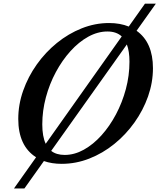

<svg xmlns="http://www.w3.org/2000/svg" viewBox="-20 -900 886 1067"><path d="M57.5 147.5 180.5 -26Q81.5 -89 81.5 -239Q81.5 -319 108.8 -396.2Q136 -473.5 184.2 -541.5Q232.5 -609.5 296.2 -661.2Q360 -713 434 -742.5Q508 -772 586 -772Q647.5 -772 695.5 -752.5L785.5 -879.5H846L739 -729Q830 -664.5 830 -521Q830 -441.5 802.8 -364.2Q775.5 -287 727.2 -219.2Q679 -151.5 615 -99.8Q551 -48 476.5 -18.8Q402 10.5 322.5 10.5Q268 10.5 224 -5L115.5 147.5ZM215 -209Q215 -141.5 234 -101L656.5 -697.5Q627 -725 577 -725Q523 -725 470.5 -696Q418 -667 372 -616.2Q326 -565.5 290.5 -499.5Q255 -433.5 235 -359Q215 -284.5 215 -209ZM339.5 -39Q393.5 -39 445.8 -68Q498 -97 543.8 -147.8Q589.5 -198.5 624.5 -264.5Q659.5 -330.5 679.5 -405.2Q699.5 -480 699.5 -557Q699.5 -615 685 -653L264.5 -61.5Q293 -39 339.5 -39Z"/></svg>

Font: Libre Caslon Text Medium Italic
Style: Regular
Weight: 500
Italic angle: -22.583°
Designer: Pablo Impallari, Rodrigo Fuenzalida, Katja Schimmel
Foundry: Pablo Impallari, Rodrigo Fuenzalida
Version: Version 2.000